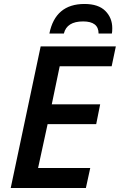

<svg xmlns="http://www.w3.org/2000/svg" viewBox="-20 -948 604 968"><path d="M34 0 185 -714H564L543 -614H281L241 -422H485L465 -322H220L172 -101H435L413 0ZM229 -779H302Q317 -840 399 -840Q477 -840 477 -779H544Q546 -787 546 -806Q546 -858 511 -893Q476 -928 406 -928Q259 -928 229 -779Z"/></svg>

Font: Noto Sans UI Medium
Style: Italic
Weight: 500
Italic angle: -12°
Designer: Monotype Design Team
Foundry: Monotype Imaging Inc.
Version: Version 1.901